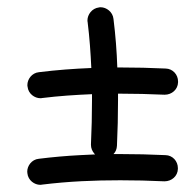

<svg xmlns="http://www.w3.org/2000/svg" viewBox="-20 -553 546 537"><path d="M56.6 -68.4C58.6 -48.3 76.7 -36.1 92.3 -36.1C93.8 -36.1 95.7 -36.1 97.2 -36.6C172.9 -45.9 243.7 -48.8 316.4 -48.8C356.9 -48.8 397.5 -47.9 439 -45.9H440.4C460 -45.9 477.1 -60.5 477.5 -80.6V-83C477.5 -102.1 462.9 -118.7 442.9 -119.1C400.4 -121.1 358.4 -122.1 316.4 -122.1H297.4C303.7 -128.4 306.6 -136.2 307.1 -145.5C309.1 -188 310.1 -230.5 310.1 -272V-291H316.9C357.4 -291 397.9 -290 439.5 -288.1H440.9C460.4 -288.1 477.5 -302.7 478 -322.8V-325.2C478 -344.2 463.4 -360.8 443.4 -361.3C400.9 -363.3 358.9 -364.3 316.9 -364.3H308.1C306.6 -409.2 303.2 -453.6 297.4 -500C295.4 -520 277.3 -532.7 261.7 -532.7C260.3 -532.7 258.3 -532.7 256.8 -532.2C236.8 -529.8 224.6 -511.7 224.6 -496.1C224.6 -494.6 224.6 -492.7 225.1 -491.2C230.5 -447.8 233.4 -405.3 235.4 -362.8C187 -360.8 139.2 -357.4 88.9 -351.1C68.8 -349.1 56.6 -331.1 56.6 -315.4C56.6 -314 56.6 -312 57.1 -310.5C59.1 -290.5 77.1 -278.3 92.8 -278.3C94.2 -278.3 96.2 -278.3 97.7 -278.8C145 -284.7 190.9 -287.6 237.3 -289.6V-272C237.3 -231.9 236.3 -190.9 234.4 -149.4V-147.9C234.4 -138.7 237.8 -130.4 244.1 -123L246.1 -121.1C231.9 -120.6 218.3 -119.6 204.1 -119.1C166.5 -117.2 127.9 -113.8 88.4 -108.9C68.4 -106.9 56.2 -88.9 56.2 -73.2C56.2 -71.8 56.2 -69.8 56.6 -68.4Z"/></svg>

Font: Mikhak
Style: Regular
Weight: 400
Designer: Amin Abedi
Version: Version 3.2